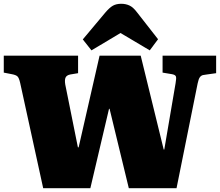

<svg xmlns="http://www.w3.org/2000/svg" viewBox="-21 -998 1166 1018"><path d="M208 0 86 -558Q80 -585 71.5 -593Q63 -601 40 -605L-1 -613V-703H393V-610L351 -603Q332 -599 326.5 -586.5Q321 -574 325 -550L392 -217H396L507 -703H725L847 -205H850L910 -557Q915 -584 911.5 -593Q908 -602 889 -605L841 -613V-703H1125V-610L1075 -603Q1065 -602 1055.5 -600Q1046 -598 1039 -589Q1032 -580 1027 -556L915 0H662L560 -421H557L458 0ZM464 -731 418 -789 537 -931Q560 -958 578 -968Q596 -978 622 -978Q645 -978 665 -969Q685 -960 706 -932L817 -790L773 -731L618 -823Z"/></svg>

Font: Literata 18pt Black
Style: Regular
Weight: 900
Designer: Latin by Veronika Burian and Jose Scaglione. Greek by Irene Vlachou. Cyrillic by Vera Evstafieva.
Foundry: TypeTogether
Version: Version 3.103;gftools[0.9.29]